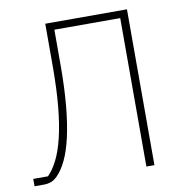

<svg xmlns="http://www.w3.org/2000/svg" viewBox="-79 -772 808 847"><g transform="rotate(-10 325.0 -349.0)"><path d="M8 0V-33H74Q97 -56 116.5 -94.5Q136 -133 150 -191Q164 -249 171.5 -328Q179 -407 179 -511V-698H545V0H509V-665H214V-510Q214 -406 206.5 -325.5Q199 -245 185.5 -186Q172 -127 153 -87.5Q134 -48 111 -25Q97 -11 82.5 -5.5Q68 0 48 0Z"/></g></svg>

Font: IBM Plex Sans ExtraLight
Style: Regular
Weight: 250
Designer: Mike Abbink, Paul van der Laan, Pieter van Rosmalen
Foundry: Bold Monday
Version: Version 3.201